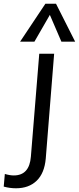

<svg xmlns="http://www.w3.org/2000/svg" viewBox="-112 -792 424 1032"><path d="M-38 151Q46 151 54 50L99 -503H179L134 60Q127 139 85 179.5Q43 220 -26 220Q-59 220 -92 211L-86 143Q-59 151 -38 151ZM-4 -568 132 -772H189L292 -568H218L156 -712L73 -568Z"/></svg>

Font: Muli
Style: Italic
Weight: 400
Italic angle: -4.541°
Designer: Vernon Adams
Foundry: Vernon Adams
Version: Version 2.001